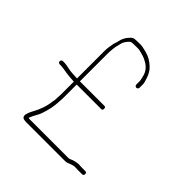

<svg xmlns="http://www.w3.org/2000/svg" viewBox="-164 -740 847 847"><g transform="rotate(45 259.5 -316.5)"><path d="M143.5 -175 141.5 -165C137.9 -132.2 127.1 -100.3 109.1 -69.2C104.2 -60.7 100.3 -51.1 97.5 -40.5C96.2 -35.5 96.7 -30.3 99.2 -25C101.7 -19.7 110.1 -17 124.5 -17H366.5C373.2 -17 381.4 -19.2 391.3 -23.7C401.2 -28.2 410.8 -30.1 420 -29.5C425 -29.2 429.8 -29 434.5 -29H459.5C466.2 -29 469.5 -32.3 469.5 -39C469.5 -45.7 466.2 -49 459.5 -49H434.5C429.8 -49 424.5 -49.3 418.5 -50C401.8 -48.3 388.8 -45.2 379.5 -40.5C374.8 -38.2 370.5 -37 366.5 -37H124.5C121.8 -37 119.5 -37.3 117.5 -38C118.8 -41.3 120.3 -45.2 122 -49.5C123.7 -53.8 127.5 -61.2 133.5 -71.6C139.5 -82.1 143.8 -92 146.5 -101.5C148.5 -108.5 150.3 -114.7 152 -120C153.7 -125.3 155.3 -132.2 157 -140.5C158.4 -148.8 159.4 -155.3 160.1 -160C160.9 -164.7 161.4 -170.2 161.6 -176.5C161.9 -182.8 162.2 -188.8 162.8 -194.5C163.3 -200.2 163.5 -206 163.5 -212V-292H317.3C322.3 -292 324.8 -295.3 324.8 -302C324.8 -308.7 322.3 -312 317.3 -312H163.5V-483C163.5 -491.7 164 -500.7 165 -510L166.5 -524C167 -528.7 167.9 -532.8 169.1 -536.5C170.4 -540.2 171.9 -546.5 173.6 -555.5C175.3 -564.4 180.5 -574.1 189.4 -584.5C193.6 -589.5 197.2 -592.7 200.1 -594C202.9 -595.3 216.9 -596 241.9 -596C248.1 -596 255.3 -594.7 263.3 -592C267.3 -590.7 272.8 -589.1 279.9 -587.4C287 -585.6 296.5 -581.1 308.3 -574C327.5 -562.3 339.5 -546.2 344.3 -525.5C345.3 -521.2 346.4 -516.5 347.6 -511.5C348.9 -506.5 349.5 -502.7 349.5 -500V-478C349.5 -475.3 350.5 -473 352.5 -471C354.5 -469 356.8 -468 359.5 -468C362.2 -468 364.5 -469 366.5 -471C368.5 -473 369.5 -475.3 369.5 -478V-500C369.5 -504.7 368.5 -510 366.5 -516C364.5 -522 362.8 -527.3 361.5 -532C355 -551.4 345.6 -566.1 334.5 -576C318 -591.7 300.2 -602.2 281.3 -607.5C275.3 -609.2 270.1 -610.5 265.9 -611.5C261.6 -612.5 257.3 -613.5 252.8 -614.5C248.3 -615.5 243.8 -616 239.3 -616H227.3C223.8 -616 218.3 -615.8 210.8 -615.5C203.3 -615.2 197.6 -614.2 193.9 -612.5C190.1 -610.8 185.5 -606.7 180 -600C169 -588 161.8 -573.8 158.6 -557.5C157.3 -551.2 155.7 -546 154 -542C152.3 -538 151.2 -533.3 150.5 -528C149.8 -522.7 148.8 -516.5 147.5 -509.5C146.2 -502.5 145.5 -493.7 145.5 -483V-312C134.8 -312.7 125.3 -313.2 117 -313.5C108.7 -313.8 100.5 -314.8 92.5 -316.5C84.5 -318.2 77.7 -319.5 72 -320.5C66.3 -321.5 60.8 -322 55.5 -322H47.5C44.8 -322 42.5 -321 40.5 -319C38.5 -317 37.5 -314.7 37.5 -312C37.5 -309.3 38.5 -307 40.5 -305C42.5 -303 44.8 -302 47.5 -302H55.5C62.4 -302 74.5 -300.4 91.7 -297.1C101.8 -295.2 119.7 -293.5 145.5 -292V-212Z"/></g></svg>

Font: Proton
Style: RgCnd
Weight: 500
Version: Version 1.017